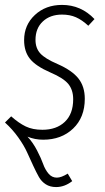

<svg xmlns="http://www.w3.org/2000/svg" viewBox="-23 -552 425 774"><path d="M227.1 -493.2Q179.2 -493.2 149.7 -465.6Q120.1 -438 120.1 -391.1Q120.1 -357.9 139.4 -336.7Q158.7 -315.4 209 -293.9Q267.6 -268.1 293.2 -235.6Q318.8 -203.1 318.8 -153.8Q318.8 -78.6 271.7 -33.7Q224.6 11.2 150.9 11.2Q117.7 11.2 87.9 -1Q109.9 22.5 126.5 54.7Q143.1 86.9 150.9 109.1Q158.7 131.3 172.4 147.7Q186 164.1 206.1 164.1Q224.1 164.1 250 147.9L268.1 178.2Q237.3 202.1 203.1 202.1Q178.7 202.1 161.4 190.9Q144 179.7 133.8 161.4Q123.5 143.1 111.1 116.5Q98.6 89.8 86.4 62.5Q74.2 35.2 50.8 2.2Q27.3 -30.8 -2.9 -58.1L22 -83Q52.7 -55.7 80.8 -42.2Q108.9 -28.8 147.9 -28.8Q204.6 -28.8 238.3 -60.8Q272 -92.8 272 -151.9Q272 -189.5 252.4 -213.4Q232.9 -237.3 180.2 -259.8Q121.6 -285.2 97.9 -314.7Q74.2 -344.2 74.2 -390.1Q74.2 -451.2 117.7 -491.7Q161.1 -532.2 227.1 -532.2Q303.7 -532.2 357.9 -475.1L333 -448.2Q307.6 -471.7 283.2 -482.4Q258.8 -493.2 227.1 -493.2Z"/></svg>

Font: Fira Sans Compressed ExtraLight
Style: Italic
Weight: 250
Width: 3
Italic angle: -8°
Designer: Carrois Corporate & Edenspiekermann AG
Foundry: Carrois Corporate GbR & Edenspiekermann AG
Version: Version 4.203;PS 004.203;hotconv 1.0.88;makeotf.lib2.5.64775